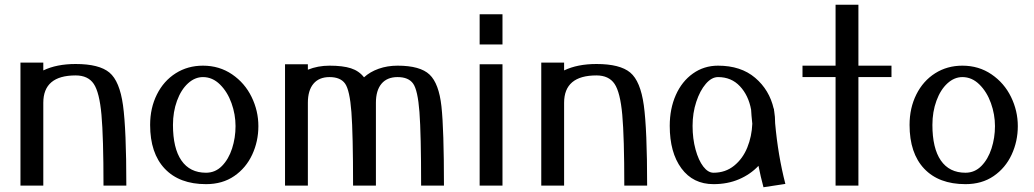

<svg xmlns="http://www.w3.org/2000/svg" viewBox="-20 -780 4344 807"><path d="M511 0Q511 -236 497 -337.5Q483 -439 440 -475Q397 -511 298 -511Q218 -511 162 -484V-517H66V0H162V-348Q162 -463 298 -463Q350 -463 374 -427.5Q398 -392 406.5 -297.5Q415 -203 415 0Z M833 -456Q873 -456 904.5 -425Q936 -394 953 -346.5Q970 -299 970 -250Q970 -201 955.5 -156Q941 -111 913 -82.5Q885 -54 846 -54Q778 -54 742.5 -105.5Q707 -157 707 -255Q707 -310 724 -356.5Q741 -403 770 -429.5Q799 -456 833 -456ZM611 -255Q611 -136 672.5 -71Q734 -6 846 -6Q915 -6 964.5 -40Q1014 -74 1040 -130Q1066 -186 1066 -250Q1066 -314 1037.5 -372.5Q1009 -431 955.5 -467.5Q902 -504 833 -504Q769 -504 718.5 -472Q668 -440 639.5 -383Q611 -326 611 -255Z M1846 0Q1846 -236 1835.5 -332.5Q1825 -429 1785.5 -466.5Q1746 -504 1651 -504Q1608 -504 1571.5 -491Q1535 -478 1510 -455Q1489 -482 1455 -493Q1421 -504 1365 -504Q1316 -504 1274 -487V-510H1178V0H1274V-348Q1274 -400 1297.5 -428Q1321 -456 1365 -456Q1411 -456 1430.5 -428.5Q1450 -401 1457 -309Q1464 -217 1464 0H1560V-348Q1560 -400 1583.5 -428Q1607 -456 1651 -456Q1697 -456 1716.5 -428.5Q1736 -401 1743 -309Q1750 -217 1750 0Z M2092 0V-510H1996V0ZM2092 -593V-720H1996V-593Z M2700 0Q2700 -236 2686 -337.5Q2672 -439 2629 -475Q2586 -511 2487 -511Q2407 -511 2351 -484V-517H2255V0H2351V-348Q2351 -463 2487 -463Q2539 -463 2563 -427.5Q2587 -392 2595.5 -297.5Q2604 -203 2604 0Z M3142 -260Q3140 -207 3121 -160Q3102 -113 3065.5 -83.5Q3029 -54 2979 -54Q2956 -54 2936 -80Q2916 -106 2903.5 -151.5Q2891 -197 2891 -251Q2891 -305 2906.5 -352Q2922 -399 2946.5 -427.5Q2971 -456 2998 -456Q3054 -456 3090 -417.5Q3126 -379 3137 -319Q3138 -297 3142 -260ZM3189 7 3281 -7Q3250 -127 3238 -262Q3238 -290 3234 -313Q3233 -316 3233 -323H3232Q3214 -402 3154 -453Q3094 -504 2998 -504Q2939 -504 2892.5 -471Q2846 -438 2820.5 -380.5Q2795 -323 2795 -251Q2795 -139 2844 -72.5Q2893 -6 2979 -6Q3038 -6 3086 -26.5Q3134 -47 3168 -83Q3177 -37 3189 7Z M3588 -504V-760H3492V-504H3353V-456H3492V0H3588V-456H3727V-504Z M4025 -456Q4065 -456 4096.5 -425Q4128 -394 4145 -346.5Q4162 -299 4162 -250Q4162 -201 4147.5 -156Q4133 -111 4105 -82.5Q4077 -54 4038 -54Q3970 -54 3934.5 -105.5Q3899 -157 3899 -255Q3899 -310 3916 -356.5Q3933 -403 3962 -429.5Q3991 -456 4025 -456ZM3803 -255Q3803 -136 3864.5 -71Q3926 -6 4038 -6Q4107 -6 4156.5 -40Q4206 -74 4232 -130Q4258 -186 4258 -250Q4258 -314 4229.5 -372.5Q4201 -431 4147.5 -467.5Q4094 -504 4025 -504Q3961 -504 3910.5 -472Q3860 -440 3831.5 -383Q3803 -326 3803 -255Z"/></svg>

Font: LXGW Marker Gothic
Style: Regular
Weight: 400
Version: Version 1.001